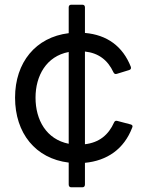

<svg xmlns="http://www.w3.org/2000/svg" viewBox="-20 -771 668 816"><path d="M330 25C337 25 341 21 341 13V-79C435 -88 507 -137 542 -229C545 -235 543 -240 536 -242L479 -257C472 -259 468 -257 465 -251C441 -197 401 -165 341 -158V-552C398 -546 438 -516 462 -464C465 -458 469 -455 476 -457L528 -473C536 -475 538 -480 536 -487C502 -574 435 -623 341 -631V-740C341 -747 337 -751 330 -751H283C276 -751 272 -747 272 -740V-630C132 -613 44 -506 44 -356C44 -205 131 -97 272 -80V13C272 21 276 25 283 25ZM131 -356C131 -449 177 -532 272 -550V-160C177 -179 131 -261 131 -356Z"/></svg>

Font: LINE Seed JP_OTF Regular
Style: Regular
Weight: 400
Designer: LY Corporation & Fontrix & Fontworks
Version: Version 1.002